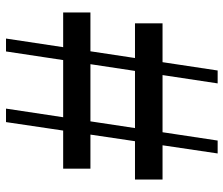

<svg xmlns="http://www.w3.org/2000/svg" viewBox="-74 -688 762 655"><g transform="rotate(90 307.5 -361.0)"><path d="M112 0 221 -722H265L156 0ZM23 -288H556V-195H23ZM593 -440H60V-534H593ZM351 0 460 -722H504L397 0Z"/></g></svg>

Font: Noto Serif SC ExtraLight
Style: Bold
Weight: 700
Version: Version 2.002-H1;hotconv 1.1.0;makeotfexe 2.6.0